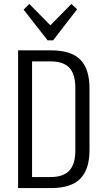

<svg xmlns="http://www.w3.org/2000/svg" viewBox="-20 -956 533 976"><path d="M72 -700H240Q341 -700 388 -653Q435 -606 435 -506V-194Q435 -95 388 -47.5Q341 0 240 0H72ZM128 -56H237Q302 -56 332.5 -89Q363 -122 363 -191V-509Q363 -579 332.5 -611.5Q302 -644 237 -644H128L143 -687V-13ZM372 -909 250 -751H222L100 -907L129 -936L248 -815H224L343 -936Z"/></svg>

Font: Pathway Extreme Condensed Light
Style: Regular
Weight: 300
Width: 3
Version: Version 1.001;gftools[0.9.26]